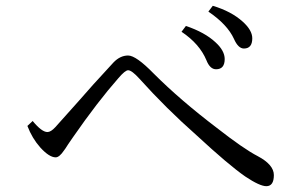

<svg xmlns="http://www.w3.org/2000/svg" viewBox="-20 -764 1040 660"><path d="M619.1 -674.8Q684.1 -652.8 720.7 -618.7Q752.4 -589.8 752.4 -561Q752.4 -525.9 722.7 -525.9Q701.7 -525.9 689.5 -557.1Q666 -613.3 604 -654.8ZM711.4 -744.1Q774.9 -725.1 814 -689.9Q847.2 -660.2 847.2 -632.3Q847.2 -597.2 818.4 -597.2Q798.8 -597.2 784.2 -630.4Q761.7 -679.7 696.3 -724.1ZM92.3 -348.1Q123.5 -310.1 143.1 -310.1Q154.8 -310.1 170.4 -327.1L249 -415Q290 -462.9 370.1 -549.3Q393.1 -573.2 420.4 -573.2Q447.8 -573.2 508.3 -511.2Q599.6 -419.9 725.6 -324.2Q817.9 -252 866.2 -227.1Q921.4 -197.8 921.4 -162.1Q921.4 -124 895.5 -124Q873 -124 823.2 -157.2Q766.6 -196.3 655.3 -299.3Q550.8 -391.6 459.5 -493.2Q433.1 -522.5 420.4 -522.5Q410.2 -522.5 387.2 -495.6Q315.4 -414.1 231.4 -293Q210.9 -263.7 205.1 -253.9L200.2 -247.1Q184.1 -223.1 171.4 -223.1Q149.4 -223.1 118.7 -256.8Q90.3 -288.6 74.2 -331.1Z"/></svg>

Font: I.Ming
Style: Regular
Weight: 400
Designer: Ichiten Fonts Project
Version: Version 6.11; Dec 27, 2019